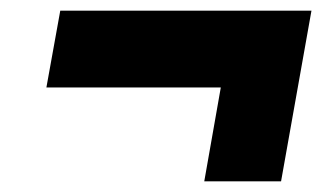

<svg xmlns="http://www.w3.org/2000/svg" viewBox="-20 -505 613 360"><path d="M363 -165 394 -341H67L93 -485H564L507 -165Z"/></svg>

Font: Archivo Condensed Black
Style: Italic
Weight: 900
Width: 3
Italic angle: -10°
Designer: Hector Gatti
Foundry: Omnibus-Type
Version: Version 2.001